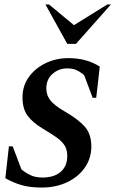

<svg xmlns="http://www.w3.org/2000/svg" viewBox="-20 -832 518 862"><path d="M167 10Q114 10 76.5 -1Q39 -12 4 -32L20 -175H37L76 -72Q92 -58 115 -46.5Q138 -35 170 -35Q224 -35 253 -61Q282 -87 282 -131Q282 -160 270 -179Q258 -198 234 -215Q210 -232 173 -254Q126 -282 103.5 -313Q81 -344 81 -395Q81 -446 109 -485.5Q137 -525 184 -548Q231 -571 288 -571Q369 -571 428 -533L412 -393H396L358 -494Q344 -507 326 -516Q308 -525 281 -525Q244 -525 216 -500.5Q188 -476 188 -435Q188 -404 206.5 -381Q225 -358 270 -332Q332 -296 361 -263Q390 -230 390 -174Q390 -121 360.5 -79Q331 -37 280.5 -13.5Q230 10 167 10ZM282 -635 184 -812H200L312 -719L462 -812H478L321 -635Z"/></svg>

Font: Spectral SC SemiBold
Style: Italic
Weight: 600
Italic angle: -10°
Designer: Jean-Baptiste Levee
Foundry: Production Type
Version: Version 2.001